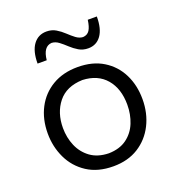

<svg xmlns="http://www.w3.org/2000/svg" viewBox="-139 -871 904 991"><g transform="rotate(-20 313.5 -375.0)"><path d="M315.9 11.2Q230.5 11.2 171.9 -27.1Q113.3 -65.4 83.5 -128.2Q53.7 -190.9 53.7 -263.7Q53.7 -341.8 85.4 -402.8Q117.2 -463.9 176 -498.8Q234.9 -533.7 314.9 -533.7Q397.5 -533.7 455.3 -498Q513.2 -462.4 543.7 -401.4Q574.2 -340.3 574.2 -263.7Q574.2 -186.5 542.7 -124Q511.2 -61.5 453.4 -25.1Q395.5 11.2 315.9 11.2ZM315.9 -60.1Q376 -61.5 414.8 -90.1Q453.6 -118.7 472.2 -164.6Q490.7 -210.4 490.7 -263.7Q490.7 -351.6 445.1 -405.3Q399.4 -459 315.9 -462.4Q227.1 -459.5 182.1 -403.1Q137.2 -346.7 137.2 -263.7Q137.2 -210.9 156.7 -165Q176.3 -119.1 215.8 -90.3Q255.4 -61.5 315.9 -60.1ZM401.9 -605.5Q372.6 -605.5 350.1 -618.9Q327.6 -632.3 308.6 -650.1Q289.6 -668 271.2 -681.9Q252.9 -695.8 232.4 -696.8Q185.5 -693.8 178.2 -621.1H127.9Q127.9 -689 154.5 -725.1Q181.2 -761.2 227.1 -761.2Q255.9 -761.2 278.3 -747.8Q300.8 -734.4 319.8 -716.3Q338.9 -698.2 357.2 -684.3Q375.5 -670.4 395.5 -669.4Q419.9 -670.9 431.9 -689.5Q443.8 -708 448.7 -745.1H498.5Q498.5 -677.2 472.7 -641.4Q446.8 -605.5 401.9 -605.5Z"/></g></svg>

Font: Pinar DS4-Regular
Style: Regular
Weight: 400
Designer: Amin Abedi
Version: Version 2.000